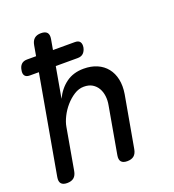

<svg xmlns="http://www.w3.org/2000/svg" viewBox="-136 -846 872 961"><g transform="rotate(-20 300.0 -365.0)"><path d="M66 -560Q47 -560 39.5 -570.5Q32 -581 36 -600Q39 -619 50 -629.5Q61 -640 80 -640H335Q354 -640 361.5 -629.5Q369 -619 366 -600Q362 -581 351 -570.5Q340 -560 321 -560ZM111 -35Q107 -12 94 -1Q81 10 58 10Q36 10 26.5 -1Q17 -12 21 -35L138 -695Q142 -718 155 -729Q168 -740 190 -740Q213 -740 222.5 -729Q232 -718 228 -695L175 -396Q198 -444 236.5 -472Q275 -500 330 -500Q370 -500 401 -486.5Q432 -473 452 -448Q472 -423 479.5 -388Q487 -353 480 -310L431 -35Q427 -12 414 -1Q401 10 378 10Q356 10 346.5 -1Q337 -12 341 -35L385 -284Q390 -310 387 -333.5Q384 -357 373.5 -375Q363 -393 345 -404Q327 -415 300 -415Q273 -415 248 -399Q223 -383 202.5 -359.5Q182 -336 168 -308Q154 -280 150 -256Z"/></g></svg>

Font: Maple Mono
Style: Italic
Weight: 400
Italic angle: -10°
Monospace: yes
Designer: subframe7536
Version: Version 7.300